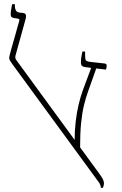

<svg xmlns="http://www.w3.org/2000/svg" viewBox="-20 -893 582 916"><path d="M461 3Q461 -3 459.5 -7.5Q458 -12 455.5 -17Q453 -22 448 -28L39 -587Q32 -598 28 -603.5Q24 -609 24 -616Q24 -621 26 -629.5Q28 -638 33 -656Q38 -674 47.5 -707Q57 -740 72 -794Q73 -798 72 -800.5Q71 -803 66 -804L46 -807Q38 -809 34.5 -812.5Q31 -816 31 -826Q31 -837 34 -852Q37 -867 38 -873H51V-862Q51 -853 55.5 -844Q60 -835 73 -833L91 -831Q100 -830 103 -823Q106 -816 101 -798L54 -628Q52 -620 53.5 -615Q55 -610 61 -602L452 -67Q459 -58 464.5 -49Q470 -40 473 -32.5Q476 -25 476 -18Q476 -13 474.5 -7.5Q473 -2 471 3ZM362 -183 336 -219Q336 -268 341 -312Q346 -356 355 -393.5Q364 -431 374 -459L419 -580H444L401 -459Q389 -426 380.5 -390.5Q372 -355 367 -306.5Q362 -258 362 -183ZM485 -561 385 -573Q374 -575 370 -580Q366 -585 366 -595Q366 -608 368 -620.5Q370 -633 373 -647H386V-629Q386 -610 390 -605Q394 -600 408 -598L480 -590Q485 -589 487 -586.5Q489 -584 489 -579Q489 -573 488 -569Q487 -565 485 -561Z"/></svg>

Font: Noto Serif Hebrew Thin
Style: Regular
Weight: 250
Version: Version 2.003